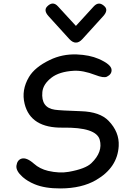

<svg xmlns="http://www.w3.org/2000/svg" viewBox="-20 -1037 733 1078"><path d="M406.2 -797.9Q388.2 -797.4 369.1 -817.9L252.9 -945.8Q223.6 -978 244.1 -1000Q276.4 -1033.7 305.7 -1001L406.2 -891.6L506.3 -1001Q536.1 -1033.2 568.4 -1000Q588.9 -978.5 559.1 -945.8L442.9 -817.9Q424.3 -797.4 406.2 -797.9ZM142.6 -604.5Q175.3 -659.7 259.3 -700.2Q329.6 -734.4 411.1 -731.4Q482.9 -728.5 533.7 -706.5Q605 -675.3 606.4 -645Q607.9 -620.1 580.1 -606.4Q562 -597.7 514.6 -616.2Q446.3 -642.6 393.6 -639.6Q312.5 -634.8 268.6 -600.6Q222.2 -564.5 217.8 -520.5Q209.5 -432.1 288.1 -420.9Q317.9 -416.5 435.5 -412.6Q540.5 -409.2 589.4 -358.9Q650.9 -295.4 646.5 -216.8Q639.6 -95.7 519 -25.9Q439 20.5 319.8 21Q231.9 21.5 173.8 -2.9Q134.8 -19 107.4 -43Q68.4 -77.6 72.3 -106.9Q76.7 -139.2 101.6 -146.5Q129.4 -154.3 170.9 -117.7Q203.1 -88.9 250 -77.6Q313.5 -63 366.2 -72.3Q460 -88.9 493.2 -121.1Q558.6 -184.1 540 -252Q520.5 -323.2 333 -320.3Q151.9 -317.4 118.2 -454.1Q99.1 -531.2 142.6 -604.5Z"/></svg>

Font: Comic Relief LRS
Style: Regular
Weight: 400
Designer: Jeff Davis
Foundry: Loudifier
Version: Version 1.0